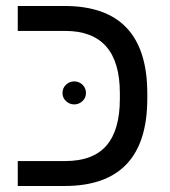

<svg xmlns="http://www.w3.org/2000/svg" viewBox="-20 -619 565 639"><path d="M470.2 -291Q470.2 0 194.8 0H39.1V-83H196.8Q290 -83 334.5 -134.8Q378.9 -186.5 378.9 -290V-309.1Q378.9 -516.1 196.8 -516.1H39.1V-599.1H194.8Q470.2 -599.1 470.2 -308.1ZM188 -309.1Q188 -326.2 199.7 -337.2Q211.4 -348.1 227.1 -348.1Q242.7 -348.1 254.4 -337.2Q266.1 -326.2 266.1 -309.1Q266.1 -293.5 254.4 -282.5Q242.7 -271.5 227.1 -271.5Q211.4 -271.5 199.7 -282.5Q188 -293.5 188 -309.1Z"/></svg>

Font: Arimo Nerd Font
Style: Regular
Weight: 400
Designer: Steve Matteson
Foundry: Monotype Imaging Inc.
Version: Version 1.33;Nerd Fonts 3.2.1